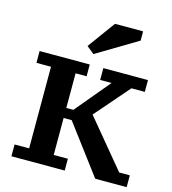

<svg xmlns="http://www.w3.org/2000/svg" viewBox="-112 -847 844 943"><g transform="rotate(15 309.5 -375.0)"><path d="M357 -530H584V-470H516L365 -296L565 -55H619V5H459L273 -243H232V-55H304V5H33V-55H107V-470H33V-530H288V-470H232V-294H268L415 -470H357ZM356 -755H499V-708L292 -584L254 -615Z"/></g></svg>

Font: PT Serif Caption
Style: Semibold
Weight: 600
Designer: A.Korolkova, O.Umpeleva, V.Yefimov
Foundry: ParaType Ltd
Version: Version 1.00;May 2, 2020;FontCreator 12.0.0.2544 64-bit